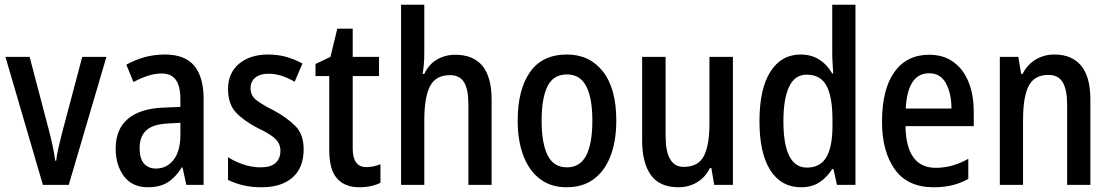

<svg xmlns="http://www.w3.org/2000/svg" viewBox="-20 -780 4686 810"><path d="M161 0 3 -540H105L187 -228Q195 -198 202 -165Q209 -132 213 -102H217Q219 -123 226 -153.5Q233 -184 241 -216L327 -540H429L270 0Z M676 -550Q760 -550 799.5 -502.5Q839 -455 839 -363V0H766L750 -74H747Q721 -32 688 -11Q655 10 604 10Q538 10 503 -36.5Q468 -83 468 -153Q468 -235 519.5 -278.5Q571 -322 669 -326L741 -329V-360Q741 -417 721.5 -443.5Q702 -470 662 -470Q634 -470 604.5 -460.5Q575 -451 543 -434L513 -507Q548 -527 589 -538.5Q630 -550 676 -550ZM688 -259Q625 -256 597 -230Q569 -204 569 -155Q569 -111 587.5 -90Q606 -69 638 -69Q684 -69 712.5 -106Q741 -143 741 -210V-262Z M1261 -150Q1261 -72 1214 -31Q1167 10 1084 10Q1040 10 1005 1.5Q970 -7 942 -21V-117Q969 -99 1006 -86.5Q1043 -74 1080 -74Q1122 -74 1142.5 -92.5Q1163 -111 1163 -144Q1163 -172 1143.5 -192.5Q1124 -213 1067 -240Q1009 -270 975.5 -305.5Q942 -341 942 -405Q942 -472 988.5 -511Q1035 -550 1112 -550Q1152 -550 1187.5 -540Q1223 -530 1256 -512L1223 -435Q1198 -450 1170 -459.5Q1142 -469 1113 -469Q1077 -469 1057 -452.5Q1037 -436 1037 -408Q1037 -379 1057.5 -361Q1078 -343 1135 -314Q1192 -283 1226.5 -248Q1261 -213 1261 -150Z M1525 -75Q1554 -75 1585 -87V-9Q1568 0 1545 5Q1522 10 1496 10Q1435 10 1402 -27Q1369 -64 1369 -147V-459H1311V-510L1374 -540L1403 -659H1468V-540H1579V-459H1468V-154Q1468 -75 1525 -75Z M1770 -558Q1770 -508 1763 -468H1770Q1788 -508 1823 -528.5Q1858 -549 1900 -549Q2054 -549 2054 -360V0H1956V-339Q1956 -404 1937.5 -433.5Q1919 -463 1878 -463Q1818 -463 1794 -416Q1770 -369 1770 -273V0H1672V-760H1770Z M2580 -271Q2580 -187 2556.5 -124Q2533 -61 2486.5 -25.5Q2440 10 2370 10Q2304 10 2258 -25Q2212 -60 2188 -123Q2164 -186 2164 -271Q2164 -402 2216 -476Q2268 -550 2372 -550Q2467 -550 2523.5 -478.5Q2580 -407 2580 -271ZM2265 -270Q2265 -175 2290.5 -124.5Q2316 -74 2372 -74Q2427 -74 2453 -124Q2479 -174 2479 -271Q2479 -367 2453 -416.5Q2427 -466 2372 -466Q2315 -466 2290 -416.5Q2265 -367 2265 -270Z M3072 -540V0H2993L2981 -71H2975Q2955 -31 2920 -10.5Q2885 10 2842 10Q2763 10 2726 -41.5Q2689 -93 2689 -187V-540H2788V-207Q2788 -76 2864 -76Q2926 -76 2949.5 -122Q2973 -168 2973 -259V-540Z M3359 10Q3276 10 3230 -61.5Q3184 -133 3184 -269Q3184 -405 3230 -477.5Q3276 -550 3358 -550Q3402 -550 3435.5 -529Q3469 -508 3491 -470H3495Q3494 -492 3492.5 -513.5Q3491 -535 3491 -552V-760H3589V0H3511L3496 -67H3491Q3468 -31 3436.5 -10.5Q3405 10 3359 10ZM3384 -73Q3440 -73 3466 -116.5Q3492 -160 3492 -249V-275Q3492 -371 3467 -418Q3442 -465 3383 -465Q3333 -465 3309 -414Q3285 -363 3285 -269Q3285 -73 3384 -73Z M3900 -549Q3961 -549 4003 -518Q4045 -487 4066.5 -433Q4088 -379 4088 -308V-248H3800Q3803 -72 3928 -72Q3998 -72 4065 -110V-25Q4032 -7 3997 1.5Q3962 10 3919 10Q3809 10 3755 -65.5Q3701 -141 3701 -266Q3701 -403 3753 -476Q3805 -549 3900 -549ZM3900 -471Q3809 -471 3801 -322H3994Q3994 -385 3971 -428Q3948 -471 3900 -471Z M4428 -550Q4502 -550 4541 -503Q4580 -456 4580 -360V0H4482V-339Q4482 -401 4463.5 -432.5Q4445 -464 4403 -464Q4344 -464 4320 -418Q4296 -372 4296 -274V0H4198V-540H4276L4288 -468H4294Q4314 -508 4349.5 -529Q4385 -550 4428 -550Z"/></svg>

Font: Noto Sans Arabic UI Cn Md
Style: Regular
Weight: 500
Width: 3
Designer: Monotype Design Team, Nadine Chahine and Nizar Qandah
Foundry: Monotype Imaging Inc.
Version: Version 2.010; ttfautohint (v1.8.4.7-5d5b)